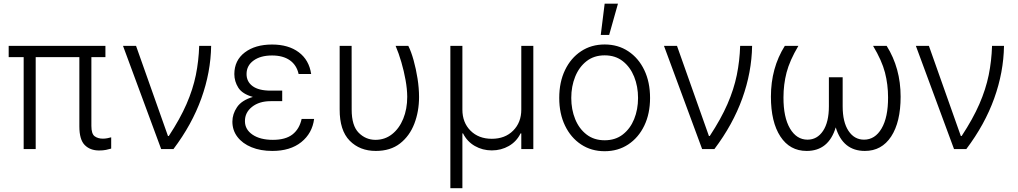

<svg xmlns="http://www.w3.org/2000/svg" viewBox="-20 -788 5384 1015"><path d="M537.3 -545.5V-485.8H463.1V-122.2Q463.1 -80.3 480.5 -67.6Q497.9 -55 523.8 -55Q535.2 -55 547.1 -57.2Q558.9 -59.3 567.8 -62.1V-2.5Q556.1 1.1 540.5 4.3Q524.9 7.5 503.9 7.5Q456.3 7.5 427.9 -21.3Q399.5 -50.1 399.5 -119.7V-485.8H168.7V0H105.1V-485.8H25.9V-545.5Z M832 0 630.3 -545.5H699.2L867.9 -69.2H872.5Q931.8 -159.4 965.9 -237.7Q1000 -316.1 1015.3 -391Q1030.5 -465.9 1033 -545.5H1096.2Q1094.1 -405.9 1044.4 -267.8Q994.7 -129.6 897 0Z M1471.9 -287.3V-253.2H1410.5Q1350.5 -253.2 1312.5 -223.2Q1274.5 -193.2 1274.9 -147.4Q1274.9 -103.3 1315.2 -76Q1355.5 -48.7 1422.6 -48.7Q1489.3 -48.7 1526.1 -77.2Q1562.9 -105.8 1574.6 -159.4H1640.6Q1630.7 -83.1 1572.6 -36.6Q1514.6 9.9 1419.7 9.9Q1357.2 9.9 1309.7 -9.6Q1262.1 -29.1 1235.3 -64.1Q1208.5 -99.1 1208.5 -144.9Q1208.5 -185 1233 -221.4Q1257.5 -257.8 1316.8 -275.6Q1260.7 -291.2 1239.7 -324.6Q1218.8 -358 1218.8 -396.3Q1219.1 -469.1 1274.1 -510.8Q1329.2 -552.6 1418.3 -552.6Q1505 -552.6 1559.5 -511.7Q1614 -470.9 1625 -396.7H1558.6Q1548.3 -443.9 1512.3 -469.3Q1476.2 -494.7 1418.3 -494.7Q1357.2 -494.7 1320.5 -468Q1283.7 -441.4 1283.4 -397.4Q1283 -356.5 1315.3 -332.7Q1347.7 -308.9 1410.5 -308.9H1471.9Z M1775.6 -545.5H1838.8L1839.1 -208.5Q1839.1 -123.6 1876.1 -86.3Q1913 -49 1964.5 -48.7Q2014.9 -48.7 2052.7 -78.7Q2090.6 -108.7 2111.7 -160.2Q2132.8 -211.6 2132.8 -276.3Q2132.5 -317.8 2123.9 -365.2Q2115.4 -412.6 2101.7 -459.5Q2088.1 -506.4 2071.4 -545.5H2138.5Q2153.8 -515.3 2166.5 -469.5Q2179.3 -423.7 2187.3 -372.7Q2195.3 -321.7 2195.3 -275.2Q2195.3 -198.9 2170.3 -133.9Q2145.2 -68.9 2094.6 -29.5Q2044 9.9 1966.6 9.9Q1882.1 9.9 1828.7 -44.2Q1775.2 -98.4 1775.6 -209.9Z M2360.8 207V-545.5H2424.4V-208.5Q2424.4 -140.3 2467.3 -97.3Q2510.3 -54.3 2579.9 -54.3Q2649.9 -54.3 2692.8 -97.5Q2735.8 -140.6 2735.8 -208.5V-545.5H2799.4V0H2735.8V-82.7H2731.9Q2710.9 -39.8 2670.1 -16.3Q2629.3 7.1 2579.9 7.1Q2530.9 7.1 2490.1 -16.3Q2449.2 -39.8 2427.9 -82.7H2424.4V207Z M3176.5 11.4Q3105.8 11.4 3051.7 -24.5Q2997.5 -60.4 2967 -123.8Q2936.4 -187.1 2936.4 -270.2Q2936.4 -354 2967 -417.6Q2997.5 -481.2 3051.7 -517Q3105.8 -552.9 3176.5 -552.9Q3247.2 -552.9 3301.3 -517Q3355.5 -481.2 3386 -417.6Q3416.5 -354 3416.5 -270.2Q3416.5 -187.1 3386 -123.8Q3355.5 -60.4 3301.3 -24.5Q3247.2 11.4 3176.5 11.4ZM3176.5 -46.5Q3233.3 -46.5 3272.5 -77.1Q3311.8 -107.6 3332.4 -158.4Q3353 -209.2 3353 -270.2Q3353 -331.3 3332.4 -382.5Q3311.8 -433.6 3272.5 -464.5Q3233.3 -495.4 3176.5 -495.4Q3120 -495.4 3080.6 -464.5Q3041.2 -433.6 3020.6 -382.5Q3000 -331.3 3000 -270.2Q3000 -209.2 3020.6 -158.4Q3041.2 -107.6 3080.6 -77.1Q3120 -46.5 3176.5 -46.5ZM3155.9 -603.3 3176.5 -768.5H3246.8L3200.3 -603.3Z M3691.8 0 3490.1 -545.5H3558.9L3727.6 -69.2H3732.2Q3791.5 -159.4 3825.6 -237.7Q3859.7 -316.1 3875 -391Q3890.3 -465.9 3892.8 -545.5H3956Q3953.8 -405.9 3904.1 -267.8Q3854.4 -129.6 3756.7 0Z M4128.9 -545.5H4200.6Q4154.5 -467.7 4138.1 -404.5Q4121.8 -341.3 4121.8 -273.1Q4121.4 -168 4156.2 -108.8Q4191.1 -49.7 4248.9 -49.7Q4300.1 -49.7 4331 -96.1Q4361.9 -142.4 4361.9 -226.2V-379.6H4434.7V-226.2Q4434.7 -142.4 4465.6 -96.1Q4496.4 -49.7 4547.6 -49.7Q4605.8 -49.7 4640.4 -108.8Q4675.1 -168 4674.7 -273.1Q4674.7 -341.3 4658.4 -404.5Q4642 -467.7 4595.5 -545.5H4667.3Q4741.1 -427.9 4741.1 -277Q4741.1 -142.8 4691.1 -66.4Q4641 9.9 4552.2 9.9Q4435.7 9.9 4398.1 -114.7Q4360.4 9.9 4244.3 9.9Q4155.5 9.9 4105.5 -66.4Q4055.4 -142.8 4055.4 -277Q4055.4 -428.6 4128.9 -545.5Z M5023.4 0 4821.7 -545.5H4890.6L5059.3 -69.2H5063.9Q5123.2 -159.4 5157.3 -237.7Q5191.4 -316.1 5206.7 -391Q5221.9 -465.9 5224.4 -545.5H5287.6Q5285.5 -405.9 5235.8 -267.8Q5186.1 -129.6 5088.4 0Z"/></svg>

Font: Inter Zeller Light
Style: Regular
Weight: 300
Designer: Rasmus Andersson; Joe Bland
Foundry: zeller
Version: Version 3.015;git-dec3a8cb1